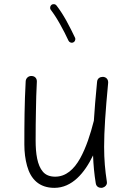

<svg xmlns="http://www.w3.org/2000/svg" viewBox="-20 -884 629 931"><path d="M504.4 -481.9V-484.9C504.4 -500.5 494.1 -509.8 481 -511.2H478C465.8 -511.2 452.1 -504.9 450.7 -487.3C443.4 -413.6 438.5 -351.6 435.1 -298.3C434.6 -297.4 434.6 -296.4 434.1 -294.9C418.9 -234.9 397.9 -168.9 368.7 -116.2C338.9 -63 299.8 -27.3 247.6 -27.3C221.7 -27.3 201.7 -35.2 188 -51.3C160.6 -83 152.8 -139.2 152.8 -203.6C152.8 -255.9 153.3 -304.2 154.3 -348.6C154.8 -393.1 156.2 -439.5 158.7 -488.3V-489.7C158.7 -503.4 149.9 -515.6 131.8 -515.6C115.7 -515.6 105 -502.9 104.5 -489.3C98.6 -380.4 98.1 -283.7 98.1 -182.6C98.1 -146 102.5 -111.3 111.3 -79.6C128.9 -15.6 169.9 26.9 243.7 26.9C329.1 26.9 390.1 -44.9 431.2 -130.4C433.1 -83 437 -40 444.3 4.4C446.8 22.5 461.4 26.9 471.2 26.9C473.6 26.9 475.6 26.4 478 25.9C490.2 22.5 498.5 12.7 498.5 2.4C498.5 0.5 498.5 -1.5 498 -3.9C489.7 -58.1 484.9 -108.9 484.9 -172.9C484.9 -248.5 491.2 -342.8 504.4 -481.9ZM229.5 -860.4C223.1 -854.5 223.1 -847.7 223.1 -845.7C223.1 -842.3 224.1 -838.9 226.6 -835.9C239.7 -818.8 254.9 -795.9 271 -767.1C287.1 -738.3 300.8 -711.4 312 -687C315.9 -678.7 324.2 -676.8 328.1 -676.8C330.6 -676.8 332.5 -677.2 335 -678.2C343.3 -681.6 345.2 -690.4 345.2 -694.8C345.2 -697.3 344.7 -699.2 343.8 -701.2C332 -726.6 317.9 -753.9 301.8 -783.7C285.2 -813.5 269 -837.9 253.9 -857.4C248 -864.7 241.2 -863.8 239.7 -863.8C235.8 -863.8 232.4 -862.8 229.5 -860.4Z"/></svg>

Font: Mikhak Light
Style: Regular
Weight: 300
Designer: Amin Abedi
Version: Version 3.2